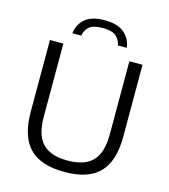

<svg xmlns="http://www.w3.org/2000/svg" viewBox="-135 -1048 1023 1163"><g transform="rotate(15 377.0 -466.5)"><path d="M378 9.5Q228 9.5 157.5 -63.5Q87 -136.5 87 -289.5V-740H171V-281Q171 -166.5 221.2 -114.2Q271.5 -62 378 -62Q484.5 -62 534.8 -114.2Q585 -166.5 585 -281V-740H667.5V-289.5Q667.5 -136.5 597.5 -63.5Q527.5 9.5 378 9.5ZM207.5 -814.5Q213.5 -870 254.2 -905.8Q295 -941.5 377.5 -941.5Q459.5 -941.5 501 -905.5Q542.5 -869.5 548.5 -814.5H493Q486.5 -851 460.8 -872Q435 -893 377.5 -893Q319.5 -893 294.2 -872Q269 -851 263 -814.5Z"/></g></svg>

Font: Encode Sans SemiExpanded SemiExpanded
Style: Regular
Weight: 400
Width: 6
Designer: Multiple Designers
Foundry: Impallari Type
Version: Version 3.000; ttfautohint (v1.8.3) -l 8 -r 50 -G 200 -x 14 